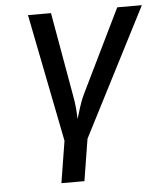

<svg xmlns="http://www.w3.org/2000/svg" viewBox="-52 -596 705 823"><g transform="rotate(-5 300.0 -185.0)"><path d="M179 180H278L307 0L589 -550H483L309 -193C288 -149 280 -111 272 -88C271 -111 270 -149 261 -193L198 -550H99L208 0Z"/></g></svg>

Font: JetBrains Mono Medium
Style: Italic
Weight: 436
Italic angle: -9°
Monospace: yes
Designer: Philipp Nurullin, Konstantin Bulenkov
Foundry: JetBrains
Version: Version 2.305